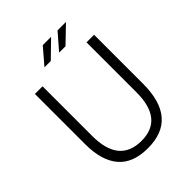

<svg xmlns="http://www.w3.org/2000/svg" viewBox="-244 -1009 1155 1155"><g transform="rotate(-45 333.5 -432.0)"><path d="M323.2 -874.5H394L289.6 -772.9H235.8ZM448.7 -874.5H520.5L415 -772.9H360.8ZM82 -272V-700.2H147V-277.3Q147 -46.9 336.4 -46.9Q521 -46.9 521 -274.9V-700.2H585.4V-283.2Q585.4 11.7 332.5 11.7Q205.1 11.7 143.6 -61Q82 -133.8 82 -272Z"/></g></svg>

Font: Selawik Semilight
Style: Regular
Weight: 300
Designer: Aaron Bell
Foundry: Microsoft Corporation
Version: Version 1.01